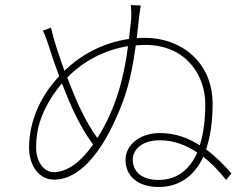

<svg xmlns="http://www.w3.org/2000/svg" viewBox="-20 -751 996 765"><path d="M611.9 -34.1C545.8 -34.1 508.9 -66.1 508.9 -115.1C508.9 -152 541.9 -192.1 616.8 -192.1C672.9 -192.1 723 -172.2 766 -143.1C736.9 -78.1 687.9 -34.1 611.9 -34.1ZM367.9 -201C315 -274.1 279.8 -359 247.9 -442.1C311.8 -507.1 396 -552.2 490.1 -567.1C473 -435 440 -315 367.9 -201ZM192.8 -65C159.8 -65 123.9 -100.9 123.9 -163C123.9 -237.9 142.8 -295.8 188.9 -369C201 -386 213.1 -403.1 226.9 -419C259.9 -333.1 295.8 -250 350.9 -175.1C302.9 -107.2 250 -65 192.8 -65ZM532 -664.1C534.8 -685 538 -715.9 540.8 -729L501.1 -730.8C503.9 -706 503.9 -684.3 501.1 -660.2C498.9 -640.3 496.8 -619 494 -595.9C383.9 -579.9 297.9 -528.1 236.9 -469.1C215.9 -526.3 195 -588.1 182.9 -641L150.9 -628.9C160.9 -609 171.2 -578.1 182.2 -544C190.3 -517 202.8 -483 215.9 -447.1C142.8 -371.1 95.9 -268.8 95.9 -163C95.9 -88.1 137.8 -35.2 195 -35.2C311.8 -35.2 406.2 -176.1 470.2 -348C498.2 -424 511 -497.9 521 -570C533 -571 545.8 -572.1 558.9 -572.1C720.9 -572.1 797.9 -451 797.9 -337C797.9 -278.1 791.9 -220.9 775.9 -171.9C730.8 -201 679 -220.9 616.8 -220.9C538 -220.9 480.1 -174 480.1 -114C480.1 -49 529.8 -6 611.9 -6C695 -6 754.3 -50.1 790.1 -126.1C828.1 -96.9 859 -61.1 881 -34.1L902 -60C878.9 -87 844.1 -123.9 801.1 -155.9C818.2 -206 827.1 -267 827.1 -337C827.1 -508.2 696 -600.1 560 -600.1C547.9 -600.1 535.9 -600.1 524.9 -599.1Z"/></svg>

Font: Karasuma Gothic
Style: Thin
Weight: 200
Designer: Rasmus Andersson / Ryoko Ishizuka
Foundry: rsms
Version: Version 1.00